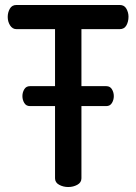

<svg xmlns="http://www.w3.org/2000/svg" viewBox="-20 -751 547 771"><path d="M254 0Q234 0 217.5 -9Q201 -18 201 -35V-325H100Q85 -325 77.5 -337.5Q70 -350 70 -365Q70 -380 77.5 -392.5Q85 -405 100 -405H201V-634H46Q30 -634 20.5 -649Q11 -664 11 -683Q11 -701 19.5 -716Q28 -731 46 -731H461Q479 -731 487.5 -716Q496 -701 496 -684Q496 -664 487.5 -649Q479 -634 461 -634H307V-405H407Q422 -405 429.5 -392.5Q437 -380 437 -365Q437 -350 429.5 -337.5Q422 -325 407 -325H307V-35Q307 -18 290.5 -9Q274 0 254 0Z"/></svg>

Font: Dosis SemiBold
Style: Regular
Weight: 600
Designer: EdgarTolentino, PabloImpallari, IginoMarini
Foundry: EdgarTolentino, PabloImpallari, IginoMarini
Version: Version 3.001; ttfautohint (v1.8.2)